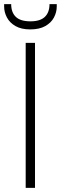

<svg xmlns="http://www.w3.org/2000/svg" viewBox="-48 -907 294 927"><path d="M76 0V-700H121V0ZM98 -765Q55 -765 27 -781Q-1 -797 -14.5 -822.5Q-28 -848 -28 -875V-887H6Q6 -847 28.5 -825.5Q51 -804 99 -804Q146 -804 168.5 -825.5Q191 -847 191 -887H226V-876Q226 -848 212.5 -822.5Q199 -797 170.5 -781Q142 -765 98 -765Z"/></svg>

Font: DM Sans 20pt ExtraLight
Style: Regular
Weight: 250
Version: Version 4.004;gftools[0.9.30]